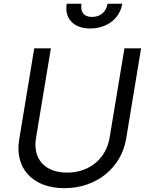

<svg xmlns="http://www.w3.org/2000/svg" viewBox="-20 -983 778 1016"><path d="M549 -963.1C542.6 -926.1 517.8 -893.5 468 -893.5C418.3 -893.5 404.8 -926.1 411.2 -963.1H333.1C320.3 -886.4 367.9 -832.4 457.4 -832.4C548.3 -832.4 614.3 -886.4 627.1 -963.1ZM559.7 -252.8C541.9 -146.3 456 -69.6 335.2 -69.6C213.1 -69.6 152.7 -146.3 170.5 -252.8L249.3 -727.3H161.2L81.7 -245.7C56.1 -96.6 149.1 12.8 321 12.8C491.5 12.8 621.4 -96.6 647 -245.7L726.6 -727.3H638.5Z"/></svg>

Font: Riot Sans 2.0
Style: Italic
Weight: 400
Italic angle: -9.39999°
Designer: Rasmus Andersson
Foundry: rsms
Version: Version 3.006;hotconv 1.0.109;makeotfexe 2.5.65596